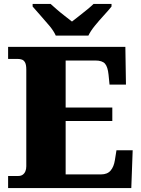

<svg xmlns="http://www.w3.org/2000/svg" viewBox="-20 -951 715 971"><path d="M21 0V-61H72Q86 -61 95 -67.5Q104 -74 108.5 -85Q113 -96 113 -110V-599Q113 -623 107 -634.5Q101 -646 91 -649.5Q81 -653 70 -653H21V-714H614L617 -523H534L529 -573Q525 -613 511 -629Q497 -645 462 -645H312V-407H548V-339H312V-69H491Q523 -69 539.5 -88.5Q556 -108 561 -141L569 -191H651L644 0ZM262 -771Q252 -794 230 -820.5Q208 -847 184.5 -873Q161 -899 145 -918V-931H236Q247 -921 266.5 -904Q286 -887 307.5 -870.5Q329 -854 344 -842Q359 -854 380.5 -870.5Q402 -887 422.5 -904Q443 -921 453 -931H544V-918Q529 -899 505 -873Q481 -847 459.5 -820.5Q438 -794 427 -771Z"/></svg>

Font: Noto Serif Kannada Black
Style: Regular
Weight: 900
Version: Version 2.003